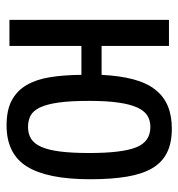

<svg xmlns="http://www.w3.org/2000/svg" viewBox="1 -540 548 590"><g transform="rotate(90 275.0 -245.0)"><path d="M210 -283.2H121.1V-490.2H41V0H121.1V-221.2H210C210.3 -185.1 212.7 -152.8 217.3 -124.5C221.8 -96.2 230 -72.1 241.7 -52.2C253.4 -32.4 269.2 -17.3 289.1 -6.8C308.9 3.6 334.3 8.8 365.2 8.8C423.5 8.8 465.7 -12 491.7 -53.7C517.7 -95.4 530.8 -160.2 530.8 -248C530.8 -291.3 528.2 -328.8 522.9 -360.4C517.7 -391.9 509.1 -418 497.1 -438.5C485 -459 469.1 -474.2 449.2 -484.1C429.4 -494.1 404.6 -499 375 -499C348.6 -499 325.5 -494.9 305.7 -486.6C285.8 -478.3 269 -465.4 255.4 -448C241.7 -430.6 231.2 -408.3 223.9 -381.1C216.6 -353.9 211.9 -321.3 210 -283.2ZM450.2 -245.1C450.2 -209.6 448.6 -179.9 445.6 -155.8C442.5 -131.7 437.7 -112.3 431.2 -97.7C424.6 -83 416.3 -72.6 406.2 -66.4C396.2 -60.2 384.1 -57.1 370.1 -57.1C357.1 -57.1 345.6 -59.7 335.7 -64.7C325.8 -69.7 317.4 -79.3 310.5 -93.3C303.7 -107.3 298.6 -126.4 295.2 -150.6C291.7 -174.9 290 -206.4 290 -245.1C290 -280.6 291.7 -310.4 295.2 -334.5C298.6 -358.6 303.6 -377.9 310.3 -392.6C317 -407.2 325.3 -417.6 335.2 -423.8C345.1 -430 356.8 -433.1 370.1 -433.1C400.1 -433.1 420.9 -418.7 432.6 -389.9C444.3 -361.1 450.2 -312.8 450.2 -245.1Z"/></g></svg>

Font: CodeNewRoman Nerd Font Mono
Style: Regular
Weight: 400
Monospace: yes
Designer: Sam Radian
Foundry: Code New Roman
Version: Version 2.00 November 29, 2014;Nerd Fonts 3.2.1